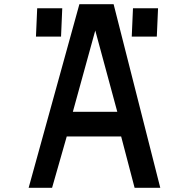

<svg xmlns="http://www.w3.org/2000/svg" viewBox="-20 -900 905 920"><path d="M158.2 -860.4 152.3 -724.6H272.5L278.3 -860.4ZM329.1 -364.3 436.5 -753.9 542 -364.3ZM117.2 0H229.5L299.8 -246.1H560.5L625 0H748L524.4 -879.9H360.4ZM617.2 -860.4 611.3 -724.6H731.4L737.3 -860.4Z"/></svg>

Font: OCR-B
Style: Regular
Weight: 400
Version: 1.1